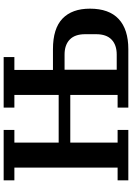

<svg xmlns="http://www.w3.org/2000/svg" viewBox="148 -886 738 1075"><g transform="rotate(-90 517.5 -349.0)"><path d="M45 -60H116V-638H45V-698H327V-638H256V-390H523V-638H452V-698H735V-638H663V-422H779Q895 -422 950.5 -368.5Q1006 -315 1006 -215Q1006 -108 948 -54Q890 0 779 0H452V-60H523V-325H256V-60H327V0H45ZM749 -65Q803 -65 833 -94Q863 -123 863 -180V-242Q863 -299 833 -328Q803 -357 749 -357H664V-65Z"/></g></svg>

Font: IBM Plex Serif SmBld
Style: Regular
Weight: 600
Designer: Mike Abbink, Paul van der Laan, Pieter van Rosmalen
Foundry: Bold Monday
Version: Version 3.001